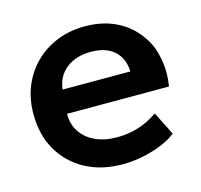

<svg xmlns="http://www.w3.org/2000/svg" viewBox="-83 -606 746 711"><g transform="rotate(-15 290.0 -250.0)"><path d="M305 15Q223.5 15 162 -18.2Q100.5 -51.5 66.2 -111Q32 -170.5 32 -249.5Q32 -307.5 51.8 -356Q71.5 -404.5 107.8 -440.2Q144 -476 192.8 -495.5Q241.5 -515 299.5 -515Q362.5 -515 412 -492.8Q461.5 -470.5 494.2 -430.2Q527 -390 537.5 -347.8Q548 -305.5 548 -272Q548 -246.5 543.5 -219H152.5Q152.5 -218 152.5 -217Q152.5 -179 171.5 -149.8Q190.5 -120.5 226.2 -103.8Q262 -87 310.5 -87Q353.5 -87 393 -99.5Q432.5 -112 466.5 -136.5L511.5 -47Q488 -28 453 -14Q418 0 379.2 7.5Q340.5 15 305 15ZM160 -310H419.5Q418 -360.5 386 -389.2Q354 -418 296.5 -418Q239.5 -418 202.5 -389.2Q165.5 -360.5 160 -310Z"/></g></svg>

Font: Geologica EX Med
Style: Regular
Weight: 500
Designer: Sindre Bremnes, Frode Helland
Foundry: Monokrom Skriftforlag AS
Version: Version 1.010;gftools[0.9.28]